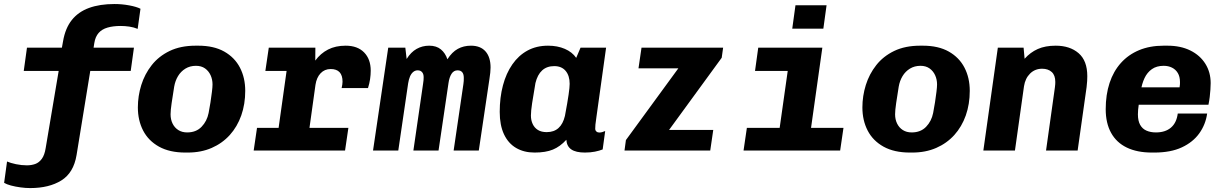

<svg xmlns="http://www.w3.org/2000/svg" viewBox="-52 -748 6072 954"><path d="M98 186.5Q75 186.5 49.5 183Q24 179.5 2.5 173.8Q-19 168 -31.5 160.5L-17 54.5Q0 62 27.5 67.8Q55 73.5 81.5 73.5Q104 73.5 123 66.8Q142 60 155.8 41.2Q169.5 22.5 175 -12.5L239.5 -395.5H66L82 -511H255.5L261.5 -544Q272.5 -608 304.8 -648.5Q337 -689 390.2 -708.5Q443.5 -728 517 -728Q554.5 -728 590.5 -721.2Q626.5 -714.5 646 -704.5L632 -604.5Q613 -612.5 590.8 -615.8Q568.5 -619 547 -619Q510.5 -619 482.5 -611Q454.5 -603 438 -584.2Q421.5 -565.5 416.5 -533.5L413 -511H613.5L597.5 -395.5H396.5L328.5 22Q314 110.5 253 148.5Q192 186.5 98 186.5Z M869 10Q791 10 738.2 -19.2Q685.5 -48.5 659.2 -99.2Q633 -150 633 -214Q633 -271 650 -325.5Q667 -380 701.8 -424.2Q736.5 -468.5 791 -494.8Q845.5 -521 920 -521H933.5Q1010.5 -521 1062.2 -491.8Q1114 -462.5 1140.2 -412Q1166.5 -361.5 1166.5 -296.5Q1166.5 -230.5 1146.8 -174.5Q1127 -118.5 1089.8 -77.2Q1052.5 -36 999.8 -13Q947 10 881 10ZM878 -90Q922.5 -90 949.5 -118Q976.5 -146 984.5 -186.5Q989.5 -211.5 993.8 -239.5Q998 -267.5 1001 -291.5Q1004 -315.5 1004 -328.5Q1004 -353 994.5 -374Q985 -395 966.8 -408Q948.5 -421 921.5 -421Q892 -421 869.2 -407Q846.5 -393 832.5 -369.8Q818.5 -346.5 813.5 -317.5Q806 -272 800.8 -235.8Q795.5 -199.5 795.5 -180Q795.5 -154.5 805.5 -134Q815.5 -113.5 834 -101.8Q852.5 -90 878 -90Z M1316.5 0 1372 -395.5H1266.5L1283.5 -511H1515L1514.5 -447Q1540.5 -482.5 1577.8 -501.8Q1615 -521 1665.5 -521Q1724.5 -521 1757.2 -487.5Q1790 -454 1790 -397Q1790 -376.5 1786.8 -354.5Q1783.5 -332.5 1776.5 -310.5H1645.5Q1647.5 -320 1648.8 -327.8Q1650 -335.5 1650 -342Q1650 -405 1591 -405Q1561 -405 1541 -384Q1521 -363 1515.5 -326.5L1470 0ZM1208.5 0 1225 -112.5H1679L1662.5 0Z M1801.5 0 1877 -511H1962L1968.5 -455Q1989.5 -489 2018 -505Q2046.5 -521 2080.5 -521Q2116.5 -521 2138.8 -502.5Q2161 -484 2171 -453.5Q2194 -489.5 2222.8 -505.2Q2251.5 -521 2288 -521Q2335.5 -521 2360.5 -492.5Q2385.5 -464 2385.5 -412.5Q2385.5 -401 2384 -386.8Q2382.5 -372.5 2380 -356.5L2327 0H2202L2250.5 -330Q2252 -338 2252.2 -345.8Q2252.5 -353.5 2252.5 -361Q2252.5 -379.5 2244.8 -389Q2237 -398.5 2221.5 -398.5Q2202.5 -398.5 2191.5 -381.2Q2180.5 -364 2176.5 -335.5L2127 0H2002L2050 -330.5Q2052 -341.5 2052.5 -350Q2053 -358.5 2053 -364.5Q2053 -380.5 2045.2 -389.5Q2037.5 -398.5 2023.5 -398.5Q2010.5 -398.5 2000.8 -390.2Q1991 -382 1985 -367.5Q1979 -353 1976 -334L1927 0Z M2604 10Q2551.5 10 2512.5 -12.8Q2473.5 -35.5 2452.2 -80.8Q2431 -126 2431 -192Q2431 -263.5 2447 -323.8Q2463 -384 2493.8 -428.2Q2524.5 -472.5 2569 -496.8Q2613.5 -521 2671 -521Q2718 -521 2754.5 -505.2Q2791 -489.5 2811 -460.5L2832.5 -511H2959.5L2911.5 -166.5Q2907.5 -141 2906.5 -129Q2905.5 -117 2905.5 -108.5Q2905.5 -100 2911.2 -94.8Q2917 -89.5 2925.5 -89.5Q2932.5 -89.5 2940 -91.5Q2947.5 -93.5 2955 -97L2942.5 -5.5Q2926.5 1 2904.2 5.5Q2882 10 2854 10Q2809.5 10 2786.8 -5.5Q2764 -21 2762 -53.5Q2731 -19.5 2695.2 -4.8Q2659.5 10 2604 10ZM2664.5 -91.5Q2700.5 -91.5 2723 -111.8Q2745.5 -132 2755 -172Q2768 -241 2773.2 -277.8Q2778.5 -314.5 2778.5 -331.5Q2778.5 -372 2758.5 -395.8Q2738.5 -419.5 2702 -419.5Q2665 -419.5 2641.8 -398.2Q2618.5 -377 2608.5 -335.5Q2598 -275.5 2592 -235.5Q2586 -195.5 2586 -174Q2586 -150.5 2594.8 -131.8Q2603.5 -113 2620.8 -102.2Q2638 -91.5 2664.5 -91.5Z M3051 0 3058 -52 3318.5 -408.5H3120.5L3135.5 -511H3541L3534 -461L3272.5 -102.5H3492L3477 0Z M3806 0 3862 -395.5H3699.5L3715.5 -511H4034L3962 0ZM3642.5 0 3659 -112.5H4139L4122.5 0ZM3884.5 -605.5 3900.5 -722H4055L4039 -605.5Z M4469 10Q4391 10 4338.2 -19.2Q4285.5 -48.5 4259.2 -99.2Q4233 -150 4233 -214Q4233 -271 4250 -325.5Q4267 -380 4301.8 -424.2Q4336.5 -468.5 4391 -494.8Q4445.5 -521 4520 -521H4533.5Q4610.5 -521 4662.2 -491.8Q4714 -462.5 4740.2 -412Q4766.5 -361.5 4766.5 -296.5Q4766.5 -230.5 4746.8 -174.5Q4727 -118.5 4689.8 -77.2Q4652.5 -36 4599.8 -13Q4547 10 4481 10ZM4478 -90Q4522.5 -90 4549.5 -118Q4576.5 -146 4584.5 -186.5Q4589.5 -211.5 4593.8 -239.5Q4598 -267.5 4601 -291.5Q4604 -315.5 4604 -328.5Q4604 -353 4594.5 -374Q4585 -395 4566.8 -408Q4548.5 -421 4521.5 -421Q4492 -421 4469.2 -407Q4446.5 -393 4432.5 -369.8Q4418.5 -346.5 4413.5 -317.5Q4406 -272 4400.8 -235.8Q4395.5 -199.5 4395.5 -180Q4395.5 -154.5 4405.5 -134Q4415.5 -113.5 4434 -101.8Q4452.5 -90 4478 -90Z M4834 0 4906 -511H5034L5039 -456Q5067.5 -488 5104.5 -504.5Q5141.5 -521 5193.5 -521Q5264 -521 5307.2 -483.8Q5350.5 -446.5 5350.5 -369.5Q5350.5 -359.5 5349.8 -345.5Q5349 -331.5 5347 -315L5302.5 0H5145.5L5189.5 -313.5Q5191 -323 5191.2 -330Q5191.5 -337 5191.5 -341Q5191.5 -374 5173.8 -390.2Q5156 -406.5 5126 -406.5Q5090.5 -406.5 5066.2 -382.5Q5042 -358.5 5036 -319.5L4991 0Z M5671.5 10Q5598 10 5546.8 -14.8Q5495.5 -39.5 5468.8 -87.8Q5442 -136 5442 -205.5Q5442 -277.5 5461.2 -335.8Q5480.5 -394 5517.5 -435.2Q5554.5 -476.5 5608 -498.8Q5661.5 -521 5729.5 -521H5749Q5814.5 -521 5862.8 -497Q5911 -473 5937.2 -431Q5963.5 -389 5963.5 -335Q5963.5 -320.5 5962.2 -302.8Q5961 -285 5958.8 -266Q5956.5 -247 5952.5 -227.5H5537.5L5615 -278Q5610.5 -256.5 5606.2 -228.8Q5602 -201 5602 -180Q5602 -147.5 5613.2 -127.5Q5624.5 -107.5 5644.8 -98.8Q5665 -90 5691.5 -90Q5738 -90 5766 -113.8Q5794 -137.5 5800 -184H5946Q5938.5 -129.5 5907 -85.5Q5875.5 -41.5 5820.2 -15.8Q5765 10 5683.5 10ZM5616 -294.5 5549.5 -314H5809Q5810.5 -323.5 5810.8 -329.2Q5811 -335 5811 -340Q5811 -367.5 5800.2 -385.2Q5789.5 -403 5771.2 -412Q5753 -421 5730 -421Q5695 -421 5671.5 -404.5Q5648 -388 5634.8 -359.8Q5621.5 -331.5 5616 -294.5Z"/></svg>

Font: Chivo Mono Medium
Style: Italic
Weight: 500
Italic angle: -8.05°
Monospace: yes
Designer: Hector Gatti
Foundry: Omnibus-Type
Version: Version 1.008